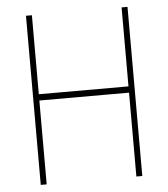

<svg xmlns="http://www.w3.org/2000/svg" viewBox="-52 -757 703 804"><g transform="rotate(-5 300.0 -355.5)"><path d="M513.7 0H488.8V-352.5H111.8V0H86.9V-710.9H111.8V-378.9H488.8V-710.9H513.7Z"/></g></svg>

Font: Roboto Mono Thin
Style: Regular
Weight: 250
Designer: Google
Version: Version 2.000985; 2015; ttfautohint (v1.3)